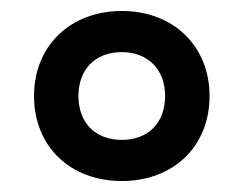

<svg xmlns="http://www.w3.org/2000/svg" viewBox="-20 -744 444 350"><path d="M202 -414C295 -414 362 -476 362 -569C362 -660 296 -724 202 -724C108 -724 42 -660 42 -569C42 -477 108 -414 202 -414ZM202 -489C154 -489 123 -520 123 -569C123 -617 153 -649 202 -649C250 -649 281 -617 281 -569C281 -520 250 -489 202 -489Z"/></svg>

Font: Noto Sans Thai SemCond SemBd
Style: Regular
Weight: 600
Width: 4
Designer: Monotype Design Team
Foundry: Monotype Imaging Inc.
Version: Version 2.002